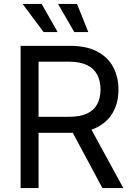

<svg xmlns="http://www.w3.org/2000/svg" viewBox="-20 -962 682 982"><path d="M85.4 0V-727.5H337.9Q421.4 -727.5 476.3 -699Q531.2 -670.4 558.6 -619.6Q585.9 -568.8 585.9 -503.4Q585.9 -438 558.3 -388.2Q530.8 -338.4 475.6 -310.5Q420.4 -282.7 336.9 -282.7H136.7V-364.7H334.5Q390.6 -364.7 425.8 -381.6Q460.9 -398.4 477.5 -429.7Q494.1 -460.9 494.1 -503.4Q494.1 -547.4 477.5 -579.3Q460.9 -611.3 425.5 -628.9Q390.1 -646.5 333.5 -646.5H177.2V0ZM503.9 0 328.1 -327.6H432.1L610.8 0ZM359.9 -797.9 276.9 -941.9H374L431.6 -797.9ZM203.1 -797.9 95.7 -941.9H192.9L274.9 -797.9Z"/></svg>

Font: Inter 17pt
Style: Regular
Weight: 400
Version: Version 4.001;git-66647c0bb